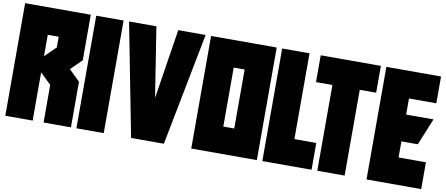

<svg xmlns="http://www.w3.org/2000/svg" viewBox="-83 -1326 4003 1722"><g transform="rotate(10 1918.5 -464.5)"><path d="M373.5 -293 273.9 -390.6V48.8H24.9V-976.6H622.6V-561.5L522.9 -463.9L622.6 -366.2V48.8H373.5ZM373.5 -634.8V-732.4H273.9V-537.1Z M921.4 -976.6V48.8H672.4V-976.6Z M1220.2 -976.6 1319.8 -341.8 1419.4 -976.6H1668.5L1469.2 48.8H1170.4L971.2 -976.6Z M1967.3 -732.4V-195.3H2066.9V-732.4ZM1718.3 48.8V-976.6H2315.9V48.8Z M2365.7 -976.6H2614.7V-195.3H2814V48.8H2365.7Z M3115.2 -732.4V48.8H2866.2V-732.4H2716.8V-976.6H3264.6V-732.4Z M3563.5 -341.8V-195.3H3812.5V48.8H3314.5V-976.6H3812.5V-732.4H3563.5V-585.9H3812.5L3712.9 -341.8Z"/></g></svg>

Font: Wilelessous
Style: Regular
Weight: 400
Designer: Kristopher Martin
Foundry: Kristopher Martin
Version: Version 1.0; ttfautohint (v1.8.4.7-5d5b)